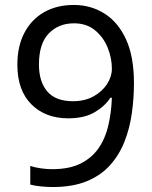

<svg xmlns="http://www.w3.org/2000/svg" viewBox="-20 -744 612 774"><path d="M520 -409Q520 -348 511.5 -287.5Q503 -227 482 -173.5Q461 -120 424 -78.5Q387 -37 330 -13.5Q273 10 192 10Q172 10 145.5 7.5Q119 5 102 0V-75Q120 -69 144 -65.5Q168 -62 190 -62Q260 -62 305.5 -85Q351 -108 378 -147.5Q405 -187 417 -239.5Q429 -292 431 -350H425Q403 -316 361.5 -291.5Q320 -267 255 -267Q163 -267 106.5 -323.5Q50 -380 50 -483Q50 -558 78.5 -612Q107 -666 158 -695Q209 -724 278 -724Q346 -724 401 -689.5Q456 -655 488 -585.5Q520 -516 520 -409ZM278 -650Q216 -650 176.5 -609Q137 -568 137 -484Q137 -415 170.5 -375.5Q204 -336 274 -336Q322 -336 357 -355.5Q392 -375 411.5 -405Q431 -435 431 -467Q431 -510 414 -552Q397 -594 363 -622Q329 -650 278 -650Z"/></svg>

Font: Noto Sans NKo Unjoined
Style: Regular
Weight: 400
Designer: Monotype Design Team
Foundry: Monotype Imaging Inc.
Version: Version 2.004